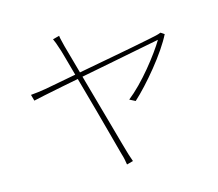

<svg xmlns="http://www.w3.org/2000/svg" viewBox="-110 -911 1221 1076"><g transform="rotate(-15 500.0 -373.5)"><path d="M318 -771Q319 -759 323 -744Q327 -729 332 -707Q343 -668 359.5 -608.5Q376 -549 395 -480.5Q414 -412 433.5 -342.5Q453 -273 470 -212Q487 -151 499 -107.5Q511 -64 516 -48Q519 -38 522 -27.5Q525 -17 529 -6.5Q533 4 536 14L499 24Q497 10 493.5 -7Q490 -24 485 -39Q481 -54 470 -94.5Q459 -135 443.5 -193Q428 -251 410 -316.5Q392 -382 374 -446.5Q356 -511 341 -565.5Q326 -620 316 -656Q306 -692 303 -699Q296 -721 290.5 -736Q285 -751 280 -761ZM892 -627Q874 -591 844 -547Q814 -503 777.5 -458Q741 -413 704.5 -373.5Q668 -334 638 -307L605 -324Q638 -350 674 -386.5Q710 -423 743.5 -463.5Q777 -504 804 -541.5Q831 -579 847 -606Q837 -604 795.5 -596Q754 -588 690.5 -575.5Q627 -563 553 -548.5Q479 -534 404 -519.5Q329 -505 263.5 -492Q198 -479 152 -469.5Q106 -460 90 -456L80 -492Q103 -494 123 -496.5Q143 -499 167 -503Q178 -505 218 -512.5Q258 -520 316 -531Q374 -542 441 -554.5Q508 -567 574.5 -579.5Q641 -592 698.5 -603Q756 -614 794.5 -622Q833 -630 842 -632Q849 -634 857 -636Q865 -638 871 -641Z"/></g></svg>

Font: Shanggu Sans SC VF
Style: Regular
Weight: 250
Designer: GuiWonder
Version: Version 1.021